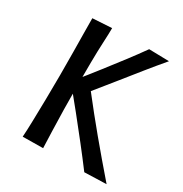

<svg xmlns="http://www.w3.org/2000/svg" viewBox="-129 -622 687 721"><g transform="rotate(30 214.5 -261.0)"><path d="M334 0Q301 -44 266 -88.5Q231 -133 194.5 -178.5Q158 -224 120 -270Q166 -327 199 -369.5Q232 -412 259.5 -448Q287 -484 314 -522L401 -520Q367 -480 336.5 -442Q306 -404 274 -364Q242 -324 203 -276Q256 -208 310 -143Q364 -78 429 -3ZM67 0Q69 -28 70 -70.5Q71 -113 72 -165Q73 -217 73 -269Q73 -322 72.5 -369.5Q72 -417 71.5 -455Q71 -493 71 -516L154 -521Q154 -498 152 -459Q150 -420 149.5 -371.5Q149 -323 149 -270Q149 -218 150 -165.5Q151 -113 152.5 -70.5Q154 -28 155 -1Z"/></g></svg>

Font: Truculenta Medium
Style: Regular
Weight: 500
Version: Version 1.002